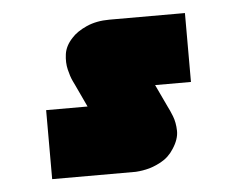

<svg xmlns="http://www.w3.org/2000/svg" viewBox="-35 -626 500 405"><g transform="rotate(-5 215.0 -423.5)"><path d="M60.3 -261V-407.1H148L126.1 -453.9Q126.1 -453.9 121.4 -463.7Q116.7 -473.6 113.2 -488.5Q109.6 -503.5 112 -521.1Q114.5 -538.7 129.1 -554.2Q140.2 -566.8 161.2 -576.2Q182.3 -585.6 210 -585.6H369.8V-439.7H293.9L316.5 -391.7Q320.2 -384.9 325.7 -371.1Q331.1 -357.3 331.5 -339.6Q331.8 -321.9 318.8 -302.2Q308.2 -285.3 291.1 -276.1Q274 -266.9 258.7 -263.9Q243.3 -261 237.3 -261Z"/></g></svg>

Font: Mada
Style: Regular
Weight: 400
Designer: Khaled Hosny
Version: Version 1.5